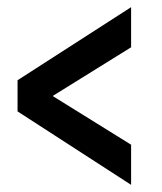

<svg xmlns="http://www.w3.org/2000/svg" viewBox="-20 -607 451 536"><path d="M346 -91 29 -296V-383L346 -587V-475L127 -339L346 -203Z"/></svg>

Font: Kreon Medium
Style: Regular
Weight: 500
Version: Version 2.002